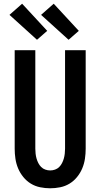

<svg xmlns="http://www.w3.org/2000/svg" viewBox="-20 -1005 540 1033"><path d="M250 8Q223 8 196 2.5Q169 -3 146 -17Q123 -31 105.5 -52.5Q88 -74 77.5 -99Q67 -124 63 -151Q59 -178 59 -205V-735H170V-205Q170 -192 171.5 -178.5Q173 -165 176.5 -152.5Q180 -140 186 -128Q192 -116 201.5 -106.5Q211 -97 224 -92.5Q237 -88 250 -88Q263 -88 276 -92.5Q289 -97 298.5 -106.5Q308 -116 314 -128Q320 -140 323.5 -152.5Q327 -165 328.5 -178.5Q330 -192 330 -205V-735H441V-205Q441 -178 437 -151Q433 -124 422.5 -99Q412 -74 394.5 -52.5Q377 -31 354 -17Q331 -3 304 2.5Q277 8 250 8ZM349 -791 201 -925 269 -985 404 -839ZM179 -791 31 -925 99 -985 234 -839Z"/></svg>

Font: Iosevka SS18
Style: Bold
Weight: 700
Monospace: yes
Designer: Belleve Invis
Foundry: Belleve Invis
Version: Version 25.1.1; ttfautohint (v1.8.4)